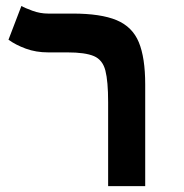

<svg xmlns="http://www.w3.org/2000/svg" viewBox="-20 -632 626 652"><path d="M473.1 -345.2V0H347.2V-285.2Q347.2 -356 337.9 -392.3Q328.6 -428.7 299.1 -441.4Q269.5 -454.1 208.5 -454.1H143.6Q102.1 -454.1 67.6 -466.8Q33.2 -479.5 8.8 -497.1L52.7 -611.8Q64 -605 90.1 -595.5Q116.2 -585.9 143.1 -585.9H226.6Q322.3 -585.9 376 -563.5Q429.7 -541 451.4 -488.5Q473.1 -436 473.1 -345.2Z"/></svg>

Font: CaskaydiaMono NF
Style: Bold
Weight: 700
Designer: Aaron Bell
Foundry: Saja Typeworks
Version: Version 2111.001; ttfautohint (v1.8.4);Nerd Fonts 3.1.1